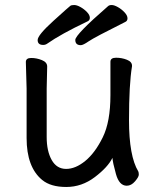

<svg xmlns="http://www.w3.org/2000/svg" viewBox="-20 -721 630 765"><path d="M327 -635Q222 -585 168 -547Q161 -542 152 -542Q130 -542 130 -561.5Q130 -581 193 -638Q256 -695 260.5 -698Q265 -701 275.5 -701Q286 -701 300.5 -693Q315 -685 326.5 -673Q338 -661 338 -650Q338 -639 327 -635ZM478 -633Q356 -572 333.5 -556.5Q311 -541 302 -541Q280 -541 280 -562Q280 -583 410 -696Q415 -701 425 -701Q435 -701 450 -692.5Q465 -684 476.5 -671.5Q488 -659 488 -648Q488 -637 478 -633ZM168 -456 166 -368V-175Q166 -119 186 -83.5Q206 -48 243.5 -48Q281 -48 320 -80Q359 -112 389.5 -174Q420 -236 420 -342V-475Q420 -491 442.5 -491Q465 -491 485.5 -483Q506 -475 506 -459V-457Q494 -385 494 -242Q494 -99 531 -38Q533 -34 533 -25Q533 -16 518 1.5Q503 19 485 19Q455 19 442 -27.5Q429 -74 428 -92Q410 -55 358 -15.5Q306 24 244 24Q182 24 148 -4Q86 -55 86 -171V-368L83 -474Q83 -490 104.5 -490Q126 -490 147 -481.5Q168 -473 168 -456Z"/></svg>

Font: LXGW WenKai Lite Medium
Style: Regular
Weight: 500
Designer: LXGW / Fontworks Inc.
Foundry: LXGW / Fontworks Inc.
Version: Version 1.511; March 25, 2025